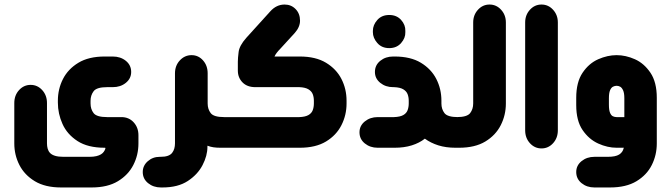

<svg xmlns="http://www.w3.org/2000/svg" viewBox="-20 -651 2957 846"><path d="M384 175H249Q179 175 133.5 147.5Q88 120 65.5 76Q43 32 43 -19V-197Q43 -231 64 -254Q85 -277 115 -277Q145 -277 166 -254Q187 -231 187 -197V-19Q187 -7 190 4Q193 15 200.5 23Q208 31 222.5 35.5Q237 40 260 40H373Q392 40 404.5 37Q417 34 425 29Q433 24 437.5 17.5Q442 11 444 5V3Q446 0 442 0H441Q367 0 321.5 -29.5Q276 -59 255.5 -104.5Q235 -150 235 -199V-207Q235 -259 257.5 -303Q280 -347 325.5 -374.5Q371 -402 441 -402H477Q511 -402 534.5 -383Q558 -364 558 -334Q558 -305 534.5 -286Q511 -267 477 -267H452Q406 -267 392.5 -249Q379 -231 379 -207V-195Q379 -170 392.5 -152.5Q406 -135 452 -135H515Q548 -135 569 -112Q590 -89 590 -55V-19Q590 32 567.5 76Q545 120 499.5 147.5Q454 175 384 175Z M972 0H951Q934 0 920.5 -2Q907 -4 894 -9V-4Q894 35 872.5 76.5Q851 118 807.5 146.5Q764 175 696 175H689Q656 175 632.5 156Q609 137 609 107Q609 79 631 59.5Q653 40 684 40H687Q707 40 719.5 35.5Q732 31 738.5 22.5Q745 14 748 3.5Q751 -7 751 -19V-328Q751 -362 772.5 -385Q794 -408 824 -408Q854 -408 874.5 -385Q895 -362 895 -328V-195Q895 -170 908.5 -152.5Q922 -135 968 -135H972Z M961 0V-135H1299Q1325 -136 1339 -144Q1353 -152 1358 -165.5Q1363 -179 1363 -195V-207Q1363 -223 1358 -236Q1353 -249 1339 -257.5Q1325 -266 1299 -267H1105Q1069 -267 1048.5 -288Q1028 -309 1028 -340V-379Q1028 -395 1031.5 -422.5Q1035 -450 1065 -484L1171 -601Q1198 -631 1234 -631Q1263 -631 1282.5 -611Q1302 -591 1302 -560Q1302 -532 1279 -506L1214 -435Q1206 -427 1199.5 -418.5Q1193 -410 1190 -403Q1189 -402 1189.5 -402Q1190 -402 1191 -402H1301Q1371 -402 1416.5 -374.5Q1462 -347 1484.5 -303Q1507 -259 1507 -207V-195Q1507 -144 1484.5 -99.5Q1462 -55 1416.5 -27.5Q1371 0 1301 0Z M1695 -439Q1662 -439 1642.5 -461.5Q1623 -484 1623 -509V-515Q1623 -541 1642.5 -563Q1662 -585 1695 -585Q1728 -585 1747.5 -563Q1767 -541 1766 -515V-509Q1767 -484 1747.5 -461.5Q1728 -439 1695 -439ZM2001 -135V0H1987Q1945 0 1911.5 -10.5Q1878 -21 1852 -40Q1828 -21 1794.5 -10.5Q1761 0 1719 0H1644Q1611 0 1587.5 -19Q1564 -38 1564 -68Q1564 -97 1587.5 -116Q1611 -135 1644 -135H1716Q1743 -136 1757 -144Q1771 -152 1776 -165.5Q1781 -179 1781 -195V-207Q1781 -223 1776 -236Q1771 -249 1757 -257.5Q1743 -266 1716 -267H1712Q1679 -267 1655.5 -286Q1632 -305 1632 -334Q1632 -364 1655.5 -383Q1679 -402 1712 -402H1719Q1789 -402 1834.5 -374.5Q1880 -347 1902.5 -303Q1925 -259 1925 -207V-195Q1925 -170 1938.5 -152.5Q1952 -135 1998 -135Z M1989 0V-135H1992Q2038 -135 2051.5 -152.5Q2065 -170 2065 -195V-552Q2065 -585 2086 -608Q2107 -631 2137 -631Q2167 -631 2188 -608Q2209 -585 2209 -552V-195Q2209 -144 2186.5 -99.5Q2164 -55 2118.5 -27.5Q2073 0 2003 0Z M2294 -552Q2294 -585 2315 -608Q2336 -631 2366 -631Q2396 -631 2417 -608Q2438 -585 2438 -552V-77Q2438 -43 2417 -20Q2396 3 2366 3Q2336 3 2315 -20Q2294 -43 2294 -77Z M2729 0H2697Q2657 0 2616 -18.5Q2575 -37 2547 -78Q2519 -119 2519 -188V-220Q2519 -289 2547 -330.5Q2575 -372 2616 -390Q2657 -408 2697 -408Q2737 -408 2777.5 -390Q2818 -372 2846 -330.5Q2874 -289 2874 -220V-19Q2874 32 2852 76Q2830 120 2784.5 147.5Q2739 175 2668 175H2599Q2566 175 2542.5 156Q2519 137 2519 107Q2519 78 2542.5 59Q2566 40 2599 40H2657Q2675 40 2687.5 37.5Q2700 35 2708 30Q2716 25 2721 18Q2726 11 2728 2ZM2731 -135V-218Q2731 -241 2725.5 -253Q2720 -265 2712.5 -269Q2705 -273 2697 -273Q2689 -273 2681 -269Q2673 -265 2668 -253Q2663 -241 2663 -218V-190Q2663 -166 2668 -154Q2673 -142 2681 -138.5Q2689 -135 2697 -135Z"/></svg>

Font: Beiruti Black
Style: Regular
Weight: 900
Designer: Arlette Boutros
Foundry: Boutros
Version: Version 1.41